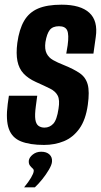

<svg xmlns="http://www.w3.org/2000/svg" viewBox="-20 -612 431 820"><path d="M168 7Q108 7 70 -8Q32 -23 18 -61Q4 -99 13 -168L18 -203H139L133 -158Q128 -121 131 -101.5Q134 -82 144.5 -74.5Q155 -67 170 -67Q192 -67 207.5 -83.5Q223 -100 230 -148Q236 -185 226.5 -203.5Q217 -222 194 -233.5Q171 -245 133 -262Q100 -277 80.5 -298Q61 -319 54.5 -351Q48 -383 54 -429Q62 -487 83 -523Q104 -559 142.5 -575.5Q181 -592 243 -592Q324 -592 361.5 -557.5Q399 -523 389 -454L379 -383Q350 -383 321 -383Q292 -383 263 -383L269 -419Q275 -464 267 -482Q259 -500 232 -500Q205 -500 192.5 -484Q180 -468 174 -432Q170 -402 179 -384Q188 -366 206.5 -355.5Q225 -345 253 -334Q295 -317 320.5 -299.5Q346 -282 354.5 -251.5Q363 -221 355 -164Q346 -100 319 -62.5Q292 -25 253 -9Q214 7 168 7ZM83 188Q102 165 112.5 147Q123 129 124 119Q125 112 119 107Q113 102 107.5 94.5Q102 87 103 74Q105 60 120 48Q135 36 156 36Q179 36 191.5 48Q204 60 202 79Q201 92 189 112.5Q177 133 161 153Q145 173 129 188Z"/></svg>

Font: Alumni Sans Thin
Style: Bold Italic
Weight: 700
Italic angle: -8°
Version: Version 1.016